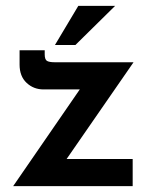

<svg xmlns="http://www.w3.org/2000/svg" viewBox="-20 -637 529 657"><path d="M129 -331Q95 -331 71 -353.5Q47 -376 47 -416V-465H133V-451Q133 -433 141 -428.5Q149 -424 167 -424H437L208 -93H434V0H25L253 -331ZM374 -617 238 -483H168L248 -617Z"/></svg>

Font: Reem Kufi Medium
Style: Regular
Weight: 500
Designer: Khaled Hosny
Version: Version 1.001